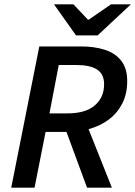

<svg xmlns="http://www.w3.org/2000/svg" viewBox="-20 -869 626 889"><path d="M32 0 162 -654H355Q417 -654 465.5 -638.5Q514 -623 541.5 -587.5Q569 -552 569 -494Q569 -435 546.5 -390.5Q524 -346 485 -316.5Q446 -287 396 -272.5Q346 -258 290 -258H191L140 0ZM209 -344H292Q376 -344 419 -381Q462 -418 462 -479Q462 -526 429.5 -547Q397 -568 334 -568H252ZM383 0 279 -282 359 -349 498 0ZM332 -705 230 -849H320L387 -778H391L494 -849H586L432 -705Z"/></svg>

Font: Source Sans 3 SemiBold
Style: Italic
Weight: 600
Italic angle: -11°
Designer: Paul D. Hunt
Foundry: Adobe
Version: Version 3.046;hotconv 1.0.118;makeotfexe 2.5.65603